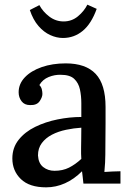

<svg xmlns="http://www.w3.org/2000/svg" viewBox="-20 -788 559 824"><path d="M338 0Q336 -16 335 -28Q334 -40 332 -53Q298 -19 259 -1.5Q220 16 178 16Q106 16 69.5 -19.5Q33 -55 33 -108Q33 -154 60 -188Q87 -222 131 -243.5Q175 -265 227 -275.5Q279 -286 329 -286V-345Q329 -377 323 -404.5Q317 -432 298.5 -449.5Q280 -467 241 -467Q215 -468 189 -457.5Q163 -447 149 -423Q157 -415 159.5 -404.5Q162 -394 162 -385Q162 -371 150 -353.5Q138 -336 109 -337Q85 -337 72.5 -353.5Q60 -370 60 -392Q60 -428 86.5 -456Q113 -484 159 -500Q205 -516 262 -516Q348 -516 390.5 -471Q433 -426 433 -329Q433 -293 433 -260Q433 -227 432.5 -194Q432 -161 432 -124Q432 -109 431 -90Q430 -71 428 -50Q445 -51 463 -52Q481 -53 497 -53V0ZM329 -240Q297 -238 263.5 -231Q230 -224 203 -210Q176 -196 159.5 -174Q143 -152 143 -121Q145 -87 165.5 -71Q186 -55 214 -55Q249 -55 276 -68.5Q303 -82 329 -106Q328 -117 328 -128.5Q328 -140 328 -153Q328 -162 328.5 -186.5Q329 -211 329 -240ZM250 -625Q223 -625 195.5 -637.5Q168 -650 145 -676.5Q122 -703 108 -745L149 -766Q164 -738 191.5 -717Q219 -696 253 -696Q288 -696 314.5 -718Q341 -740 355 -768L395 -750Q372 -686 335 -655.5Q298 -625 250 -625Z"/></svg>

Font: Lora Medium
Style: Regular
Weight: 500
Designer: Olga Karpushina, Alexei Vanyashin (Cyrillic)
Foundry: Cyreal
Version: Version 3.004